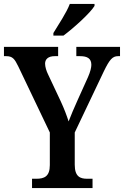

<svg xmlns="http://www.w3.org/2000/svg" viewBox="-21 -951 627 971"><path d="M249 -784V-771H300C354 -811 436 -886 457 -921V-931H332C315 -886 276 -829 249 -784ZM141 0H447V-47H420C385 -47 357 -57 357 -118V-281L504 -590C533 -650 548 -667 576 -667H586V-714H365V-667H384C421 -667 441 -655 441 -623C441 -610 436 -588 424 -561L373 -448C354 -406 337 -366 326 -337C316 -368 304 -400 286 -439L222 -575C214 -591 207 -613 207 -629C207 -651 222 -667 256 -667H273V-714H-1V-667H10C43 -667 53 -653 72 -614L231 -281V-116C231 -58 202 -47 163 -47H141Z"/></svg>

Font: Noto Serif Devanagari Condensed SemiBold
Style: Regular
Weight: 600
Width: 3
Designer: Universal Thirst, Indian Type Foundry and the Monotype Design Team
Foundry: Monotype Imaging Inc.
Version: Version 2.004